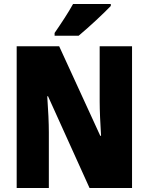

<svg xmlns="http://www.w3.org/2000/svg" viewBox="-20 -947 749 967"><path d="M538 -917V-927H348C324 -883 288 -829 255 -781V-767H376C428 -810 505 -882 538 -917ZM645 0V-714H482V-436C482 -391 485 -327 489 -263H485L278 -714H64V0H226V-281C226 -325 223 -393 218 -462H222L431 0Z"/></svg>

Font: Noto Sans Thai Looped Condensed Black
Style: Regular
Weight: 900
Width: 3
Designer: Sasikarn Vongin, Ben Mitchell
Foundry: The Fontpad Ltd
Version: Version 1.001